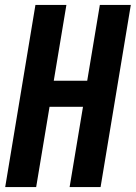

<svg xmlns="http://www.w3.org/2000/svg" viewBox="-20 -755 548 775"><path d="M1 0 123 -735H248L197 -429H332L383 -735H508L386 0H261L315 -324H180L126 0Z"/></svg>

Font: Iosevka SS04 Extrabold
Style: Italic
Weight: 800
Italic angle: -9°
Monospace: yes
Designer: Belleve Invis
Foundry: Belleve Invis
Version: Version 19.0.0; ttfautohint (v1.8.4)